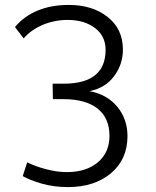

<svg xmlns="http://www.w3.org/2000/svg" viewBox="-20 -744 628 775"><path d="M253.9 11.2Q197.8 11.2 147.9 -2.9Q99.6 -17.1 71.8 -33.2L89.8 -88.9Q121.1 -72.8 166 -61Q210.4 -49.3 250 -49.3Q328.1 -49.3 375 -88.9Q421.9 -128.4 421.9 -195.8Q421.9 -267.1 374.5 -305.2Q327.1 -343.3 237.8 -343.8H193.4L192.4 -406.2H236.8Q406.2 -406.2 406.2 -543Q406.2 -598.6 363.3 -630.9Q320.3 -663.6 252.9 -663.6Q225.6 -663.6 199.7 -658.2Q173.8 -652.8 151.1 -643.1Q128.4 -633.3 109.1 -619.6Q89.8 -606 75.7 -588.9L40.5 -634.8Q75.7 -677.7 130.9 -700.9Q186 -724.1 257.8 -724.1Q353.5 -724.1 414.6 -675.3Q476.1 -627 476.1 -543.9Q476.1 -483.9 440.4 -436.5Q405.8 -389.2 341.3 -376Q411.6 -363.3 453.1 -313.5Q494.6 -263.2 494.6 -194.3Q494.6 -101.1 427.7 -44.4Q360.8 11.2 253.9 11.2Z"/></svg>

Font: Ride Light
Style: Regular
Weight: 300
Version: Version 3.000